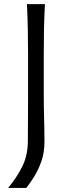

<svg xmlns="http://www.w3.org/2000/svg" viewBox="-20 -764 340 949"><path d="M20 165Q62 115.2 89.8 59.6Q117.7 3.9 117.7 -68.4L118.7 -274.9V-495.6Q118.7 -564.9 117.4 -622.8Q116.2 -680.7 113.3 -743.7H202.1Q198.7 -680.7 197.5 -622.8Q196.3 -564.9 196.3 -495.6V-300.8Q196.3 -237.3 198 -177.5Q199.7 -117.7 199.7 -63Q199.7 -11.2 185.1 31.5Q170.4 74.2 149.7 107.7Q128.9 141.1 109.9 165Z"/></svg>

Font: Pinar Regular
Style: Regular
Weight: 400
Designer: Amin Abedi
Version: Version 3.000